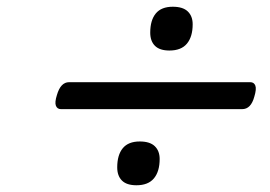

<svg xmlns="http://www.w3.org/2000/svg" viewBox="-20 -722 803 570"><path d="M161 -398Q150 -398 146 -408Q142 -418 149 -440Q160 -478 185 -478H723Q734 -478 738 -468Q742 -458 735 -435Q725 -398 699 -398ZM385 -172Q356 -172 342 -186Q328 -200 328 -225Q328 -262 344.5 -282Q361 -302 395 -302Q425 -302 439.5 -288Q454 -274 454 -250Q454 -213 437 -192.5Q420 -172 385 -172ZM483 -572Q454 -572 440 -586Q426 -600 426 -625Q426 -662 442.5 -682Q459 -702 493 -702Q523 -702 537.5 -688Q552 -674 552 -650Q552 -613 535 -592.5Q518 -572 483 -572Z"/></svg>

Font: Playwrite IE
Style: Regular
Weight: 400
Designer: Veronika Burian, José Scaglione
Foundry: TypeTogether
Version: Version 1.002